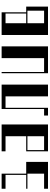

<svg xmlns="http://www.w3.org/2000/svg" viewBox="855 -1465 610 2360"><g transform="rotate(-90 1160.0 -285.0)"><path d="M20 -570H205.5V-268H350V0H20V-48H205.5V-253H20V-268H190.5V-522H20Z M480 -268H665.5V-522H480V-570H810V0H480ZM665.5 -48V-253H495V-48Z M1300 0H1155.5V-522H1015V0H920V-48H1000V-570H1300Z M1440 -570H1455V-48H1625.5V-570H1770V0H1440Z M1910 -570H2188.8V-268H2258.8V0H1910ZM2208.8 -48V-253H2054.5V-48ZM2173.8 -268V-522H2054.5V-268Z"/></g></svg>

Font: Facade Sud
Style: Regular
Weight: 100
Designer: Éléonore Fines
Foundry: Velvetyne Type Foundry
Version: Version 1.001;Glyphs 3.2 (3202)